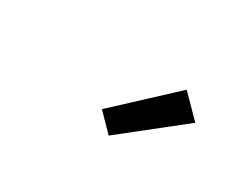

<svg xmlns="http://www.w3.org/2000/svg" viewBox="-42 -919 585 473"><g transform="rotate(30 250.0 -683.0)"><path d="M278 -586 231 -634 388 -780 447 -720Z"/></g></svg>

Font: Iosevka Curly Slab MdObl
Style: Regular
Weight: 500
Italic angle: -9°
Monospace: yes
Designer: Belleve Invis
Foundry: Belleve Invis
Version: Version 11.0.0; ttfautohint (v1.8.3)